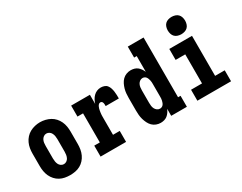

<svg xmlns="http://www.w3.org/2000/svg" viewBox="-88 -1245 2176 1728"><g transform="rotate(-30 1000.0 -381.0)"><path d="M250 8Q223 8 196 3Q169 -2 145 -15Q121 -28 102.5 -48.5Q84 -69 72.5 -94Q61 -119 56.5 -146Q52 -173 52 -200V-330Q52 -357 56.5 -384Q61 -411 72.5 -436Q84 -461 102.5 -481.5Q121 -502 145 -515Q169 -528 196 -534.5Q223 -541 250 -541Q277 -541 304 -534.5Q331 -528 355 -515Q379 -502 397.5 -481.5Q416 -461 427.5 -436Q439 -411 443.5 -384Q448 -357 448 -330V-200Q448 -173 443.5 -146Q439 -119 427.5 -94Q416 -69 397.5 -48.5Q379 -28 355 -15Q331 -2 304 3Q277 8 250 8ZM250 -106Q266 -106 279.5 -115.5Q293 -125 299.5 -139Q306 -153 308.5 -168.5Q311 -184 311 -200V-330Q311 -346 308.5 -361.5Q306 -377 299 -391.5Q292 -406 278.5 -415Q265 -424 249 -424Q233 -424 220 -414.5Q207 -405 200 -391Q193 -377 191 -361.5Q189 -346 189 -330V-200Q189 -184 191.5 -168.5Q194 -153 200.5 -139Q207 -125 220.5 -115.5Q234 -106 250 -106Z M569 0V-114H627V-416H569V-530H764V-435Q770 -455 780 -473.5Q790 -492 805 -507Q820 -522 839.5 -530Q859 -538 880 -538Q898 -538 916 -532Q934 -526 945 -511.5Q956 -497 961.5 -479.5Q967 -462 969.5 -444Q972 -426 972.5 -407.5Q973 -389 973 -371H836Q836 -377 836 -382.5Q836 -388 835.5 -393.5Q835 -399 833.5 -404.5Q832 -410 829 -414.5Q826 -419 821 -421.5Q816 -424 810 -424Q800 -424 792.5 -416.5Q785 -409 781 -400Q777 -391 774 -381Q771 -371 769.5 -361Q768 -351 766.5 -341Q765 -331 764.5 -321Q764 -311 764 -301Q764 -291 764 -281V-114H834V0Z M1191 8Q1168 8 1145.5 -0.5Q1123 -9 1106.5 -25.5Q1090 -42 1079.5 -63.5Q1069 -85 1062.5 -107.5Q1056 -130 1054 -153.5Q1052 -177 1052 -200V-330Q1052 -353 1054 -376.5Q1056 -400 1062.5 -422.5Q1069 -445 1079.5 -466.5Q1090 -488 1106.5 -504.5Q1123 -521 1145.5 -529.5Q1168 -538 1191 -538Q1210 -538 1228 -533Q1246 -528 1260.5 -516.5Q1275 -505 1285.5 -489.5Q1296 -474 1303 -457V-621H1276V-735H1440V-114H1466V0H1303V-73Q1296 -56 1285.5 -40.5Q1275 -25 1260.5 -13.5Q1246 -2 1228 3Q1210 8 1191 8ZM1249 -106Q1259 -106 1268.5 -110.5Q1278 -115 1284 -123Q1290 -131 1293.5 -140.5Q1297 -150 1299.5 -160Q1302 -170 1302.5 -180Q1303 -190 1303 -200V-330Q1303 -340 1302.5 -350Q1302 -360 1299.5 -370Q1297 -380 1293.5 -389.5Q1290 -399 1284 -407Q1278 -415 1268.5 -419.5Q1259 -424 1249 -424Q1233 -424 1220 -414.5Q1207 -405 1200 -391Q1193 -377 1191 -361.5Q1189 -346 1189 -330V-200Q1189 -184 1191 -168.5Q1193 -153 1200 -139Q1207 -125 1220 -115.5Q1233 -106 1249 -106Z M1575 0V-114H1689V-416H1589V-530H1825V-114H1925V0ZM1750 -590Q1732 -590 1714 -595.5Q1696 -601 1683.5 -613.5Q1671 -626 1665.5 -644Q1660 -662 1660 -680Q1660 -698 1665.5 -716Q1671 -734 1683.5 -746.5Q1696 -759 1714 -764.5Q1732 -770 1750 -770Q1768 -770 1786 -764.5Q1804 -759 1816.5 -746.5Q1829 -734 1834.5 -716Q1840 -698 1840 -680Q1840 -662 1834.5 -644Q1829 -626 1816.5 -613.5Q1804 -601 1786 -595.5Q1768 -590 1750 -590Z"/></g></svg>

Font: Iosevka Slab Heavy
Style: Regular
Weight: 900
Monospace: yes
Designer: Belleve Invis
Foundry: Belleve Invis
Version: Version 11.1.0; ttfautohint (v1.8.3)